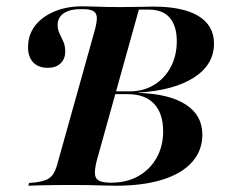

<svg xmlns="http://www.w3.org/2000/svg" viewBox="-20 -592 721 612"><path d="M203.2 -2.4Q175.8 -2.4 150.4 -2Q125 -1.6 104.8 -1.2Q84.7 -0.8 70.2 0L72.6 -8.9L92.7 -10.5Q116.1 -13.7 129.4 -19.8Q142.7 -25.8 150.8 -39.1Q158.9 -52.4 165.3 -78.2L281.5 -493.5Q288.7 -519.4 288.7 -534.3Q288.7 -549.2 278.6 -556Q268.5 -562.9 242.7 -562.9Q204.8 -563.7 184.3 -550.4Q163.7 -537.1 163.7 -512.1Q163.7 -497.6 169.8 -485.1Q175.8 -472.6 181.9 -459.3Q187.9 -446 187.9 -428.2Q187.9 -404 173 -389.9Q158.1 -375.8 132.3 -375.8Q102.4 -375.8 85.9 -393.1Q69.4 -410.5 69.4 -441.1Q69.4 -480.6 91.5 -509.7Q113.7 -538.7 154 -555.6Q194.4 -572.6 246.8 -571.8Q263.7 -571.8 282.3 -571Q300.8 -570.2 321.8 -569.8Q342.7 -569.4 365.3 -569.4H364.5Q400 -569.4 425.8 -570.2Q451.6 -571 467.7 -571Q563.7 -571 612.9 -540.7Q662.1 -510.5 662.1 -453.2Q662.1 -386.3 598.8 -345.2Q535.5 -304 421 -296.8V-296Q520.2 -292.7 572.6 -258.5Q625 -224.2 625 -162.9Q625 -112.1 592.3 -75.4Q559.7 -38.7 498 -19.4Q436.3 0 349.2 0Q329 0 306.9 -0.8Q284.7 -1.6 260.9 -2Q237.1 -2.4 208.9 -2.4ZM333.9 -9.7Q383.9 -9.7 421 -30.6Q458.1 -51.6 479 -88.7Q500 -125.8 500 -173.4Q500 -230.6 471 -261.3Q441.9 -291.9 387.1 -291.9H329.8L332.3 -300.8H393.5Q437.1 -300.8 471 -321.4Q504.8 -341.9 524.2 -378.2Q543.5 -414.5 543.5 -460.5Q543.5 -508.9 521.4 -535.1Q499.2 -561.3 454.8 -561.3H422.6L287.9 -78.2Q281.5 -51.6 282.7 -36.7Q283.9 -21.8 296.4 -15.7Q308.9 -9.7 333.9 -9.7Z"/></svg>

Font: Playfair 144pt
Style: Bold Italic
Weight: 700
Italic angle: -15.6°
Designer: Claus Eggers Sørensen
Foundry: Claus Eggers Sørensen
Version: Version 2.203